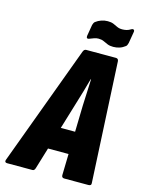

<svg xmlns="http://www.w3.org/2000/svg" viewBox="-149 -896 726 968"><g transform="rotate(15 214.0 -411.5)"><path d="M-14 0Q-29 0 -25 -14L207 -641Q212 -655 223 -655H378Q391 -655 392 -641L424 -14Q426 0 410 0H284Q270 0 270 -14L279 -381Q281 -415 282 -449Q283 -483 285 -518H283Q273 -483 263.5 -449Q254 -415 243 -381L132 -14Q128 0 118 0ZM142 -125 179 -242H289L291 -125ZM350 -705Q332 -705 320 -710Q308 -715 296.5 -720.5Q285 -726 269 -726Q258 -726 247.5 -722.5Q237 -719 225 -714Q217 -710 212.5 -713Q208 -716 209 -724L219 -784Q221 -790 223 -794.5Q225 -799 229 -802Q242 -812 258 -817.5Q274 -823 291 -823Q309 -823 321 -818Q333 -813 344 -807.5Q355 -802 371 -802Q382 -802 393 -804.5Q404 -807 415 -814Q423 -819 428 -815.5Q433 -812 431 -803L421 -744Q418 -731 412 -726Q398 -715 382.5 -710Q367 -705 350 -705Z"/></g></svg>

Font: Sofia Sans Extra Condensed Black
Style: Italic
Weight: 900
Italic angle: -9°
Version: Version 4.100